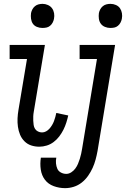

<svg xmlns="http://www.w3.org/2000/svg" viewBox="-20 -753 654 996"><path d="M200 -608Q185 -608 171.5 -613.5Q158 -619 150.5 -630Q143 -641 141 -655.5Q139 -670 141 -685Q143 -695 148 -704.5Q153 -714 161.5 -721Q170 -728 180.5 -730.5Q191 -733 201 -733Q215 -733 228.5 -727Q242 -721 250 -710Q258 -699 260.5 -684.5Q263 -670 260 -655Q258 -645 253 -635.5Q248 -626 239.5 -619Q231 -612 220.5 -610Q210 -608 200 -608ZM184 8Q162 8 142 1.5Q122 -5 107 -20Q92 -35 84 -54.5Q76 -74 73 -95.5Q70 -117 71 -139Q72 -161 76 -184L120 -447H30V-520H213L155 -172Q153 -161 152.5 -149.5Q152 -138 152.5 -127Q153 -116 154.5 -105Q156 -94 161.5 -85Q167 -76 177 -71Q187 -66 198 -66Q209 -66 219 -71.5Q229 -77 236.5 -85.5Q244 -94 250 -104Q256 -114 260 -124.5Q264 -135 267 -146Q270 -157 272 -167L334 -154Q330 -136 324 -117Q318 -98 309 -80Q300 -62 287.5 -45.5Q275 -29 258.5 -16.5Q242 -4 222.5 2Q203 8 184 8ZM552 -608Q538 -608 524.5 -613.5Q511 -619 503 -630Q495 -641 493 -655.5Q491 -670 493 -685Q495 -695 500 -704.5Q505 -714 513.5 -721Q522 -728 532.5 -730.5Q543 -733 553 -733Q568 -733 581.5 -727Q595 -721 602.5 -710Q610 -699 612.5 -684.5Q615 -670 612 -655Q610 -645 605 -635.5Q600 -626 591.5 -619Q583 -612 573 -610Q563 -608 552 -608ZM318 223Q287 223 258.5 212.5Q230 202 213 179.5Q196 157 191.5 126.5Q187 96 192 65H272Q269 80 270.5 95Q272 110 277.5 122.5Q283 135 296 142Q309 149 324 149Q337 149 349.5 141Q362 133 370.5 121.5Q379 110 384.5 97Q390 84 394 71Q398 58 401 44.5Q404 31 406 18L483 -447H393V-520H577L486 30Q482 52 476 74.5Q470 97 460.5 118Q451 139 437 159Q423 179 404 194Q385 209 362.5 216Q340 223 318 223Z"/></svg>

Font: Iosevka Extended
Style: Italic
Weight: 400
Width: 7
Italic angle: -9°
Monospace: yes
Designer: Belleve Invis
Foundry: Belleve Invis
Version: Version 32.5.0; ttfautohint (v1.8.4)